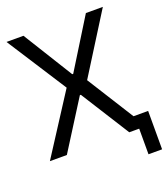

<svg xmlns="http://www.w3.org/2000/svg" viewBox="-158 -836 955 1101"><g transform="rotate(-20 320.0 -286.0)"><path d="M115.2 -727.5 302.7 -424.8H308.6L496.1 -727.5H599.6L371.1 -363.3L599.6 0H496.1L308.6 -296.9H302.7L115.2 0H11.7L246.1 -363.3L11.7 -727.5ZM556.6 156.2V0H520.5V-78.1H639.6V156.2Z"/></g></svg>

Font: Inter Display
Style: Regular
Weight: 400
Designer: Rasmus Andersson
Foundry: rsms
Version: Version 4.000;git-37864ae